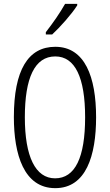

<svg xmlns="http://www.w3.org/2000/svg" viewBox="-20 -967 571 997"><path d="M381 -939V-947H318C290 -898 259 -853 218 -800V-788H251C291 -825 352 -893 381 -939ZM479 -358C479 -567 421 -724 267 -724C126 -724 52 -603 52 -359C52 -165 104 10 267 10C427 10 479 -159 479 -358ZM109 -358C109 -562 160 -674 267 -674C370 -674 422 -564 422 -358C422 -149 370 -41 266 -41C164 -41 109 -154 109 -358Z"/></svg>

Font: Noto Sans Myanmar UI ExtraCondensed Light
Style: Regular
Weight: 300
Width: 2
Designer: Monotype Design Team
Foundry: Monotype Imaging Inc.
Version: Version 2.103